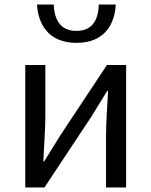

<svg xmlns="http://www.w3.org/2000/svg" viewBox="-20 -831 671 851"><path d="M92 0H177L383 -311C403 -344 434 -394 455 -428H459C455 -357 450 -284 450 -227V0H539V-543H454L248 -232C228 -199 197 -149 176 -116H172C175 -186 181 -259 181 -316V-543H92ZM319 -641C444 -641 489 -725 493 -811H418C416 -748 393 -694 319 -694C244 -694 221 -748 218 -811H144C149 -725 194 -641 319 -641Z"/></svg>

Font: Noto Sans CJK KR Regular
Style: Regular
Weight: 400
Designer: Ryoko NISHIZUKA (kana & ideographs); Paul D. Hunt (Latin, Greek & Cyrillic); Wenlong ZHANG (bopomofo); Sandoll Communica
Foundry: Adobe Systems Incorporated
Version: Version 1.004;PS 1.004;hotconv 1.0.82;makeotf.lib2.5.63406